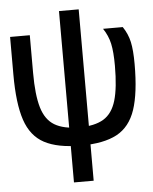

<svg xmlns="http://www.w3.org/2000/svg" viewBox="-55 -664 711 893"><g transform="rotate(-5 300.0 -218.0)"><path d="M300 14Q193 14 131 -19Q69 -52 43 -129.5Q17 -207 17 -342V-518H109V-342Q109 -239 126.5 -180Q144 -121 186 -96Q228 -71 300 -71Q373 -71 414.5 -96Q456 -121 473.5 -180Q491 -239 491 -342Q491 -407 482.5 -445.5Q474 -484 451 -518H543Q566 -484 574.5 -445.5Q583 -407 583 -342Q583 -207 557 -129.5Q531 -52 469.5 -19Q408 14 300 14ZM254 182V-618H346V182Z"/></g></svg>

Font: Victor Mono SemiBold
Style: Regular
Weight: 600
Monospace: yes
Designer: Rune Bjørnerås
Version: Version 1.561;gftools[0.9.30]